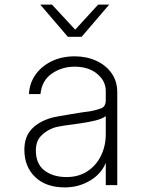

<svg xmlns="http://www.w3.org/2000/svg" viewBox="-20 -805 640 835"><path d="M262 10Q180 10 133 -35Q86 -80 86 -154Q86 -210 117.5 -243.5Q149 -277 205 -293Q216 -296 239 -300Q262 -304 288.5 -308.5Q315 -313 338 -316.5Q361 -320 372 -321Q398 -326 419 -333.5Q440 -341 440 -369V-409Q440 -453 402.5 -484Q365 -515 305 -515Q249 -515 205.5 -485Q162 -455 156 -396H106Q108 -442 133.5 -479Q159 -516 203.5 -538Q248 -560 305 -560Q356 -560 398 -541Q440 -522 465 -487Q490 -452 490 -403V0H440V-97Q421 -49 371.5 -19.5Q322 10 262 10ZM269 -35Q322 -35 360 -60Q398 -85 419 -127.5Q440 -170 440 -222V-300Q424 -288 393 -280.5Q362 -273 325.5 -268Q289 -263 257 -258.5Q225 -254 208 -247Q178 -235 157 -212.5Q136 -190 136 -150Q136 -92 173.5 -63.5Q211 -35 269 -35ZM275 -645 155 -785H206L307 -676L407 -785H455L335 -645Z"/></svg>

Font: Tiny Thin
Style: Regular
Weight: 100
Monospace: yes
Designer: Philipp Nurullin, Konstantin Bulenkov
Foundry: JetBrains
Version: Version 2.251; ttfautohint (v1.8.4.7-5d5b)